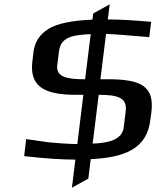

<svg xmlns="http://www.w3.org/2000/svg" viewBox="-20 -729 765 889"><path d="M409 -64 437 -290C525 -290 570 -277 562 -214L553 -140C546 -82 484 -67 409 -64ZM400 -571 374 -362C292 -362 239 -371 245 -427L253 -491C261 -555 310 -567 400 -571ZM676 -173 681 -210C695 -326 638 -362 483 -362H445L471 -572C503 -571 569 -566 671 -557L680 -628C601 -635 534 -639 479 -639L488 -709L412 -667L408 -638C312 -634 244 -620 204 -595C164 -570 141 -535 135 -488L130 -446C116 -333 179 -290 330 -290H366L338 -62C300 -62 235 -67 206 -70C200 -70 106 -85 101 -85L92 -6C189 5 268 10 329 10L313 140L389 98L400 8C561 0 660 -42 676 -173Z"/></svg>

Font: Gamestation Extended
Style: Italic
Weight: 400
Width: 7
Designer: Jonas Hecksher
Foundry: Jonas Hecksher, Playtypeª, e-types AS
Version: Version 1.003